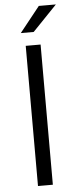

<svg xmlns="http://www.w3.org/2000/svg" viewBox="-60 -911 372 942"><g transform="rotate(-5 126.5 -440.0)"><path d="M87.9 -690.4H161.1V0H87.9ZM168.9 -879.9H252.9L132.8 -754.9H69.3Z"/></g></svg>

Font: DINish
Style: Regular
Weight: 400
Designer: Bert Driehuis
Foundry: Playbeing
Version: Version 3.008; git-95204e4c-release